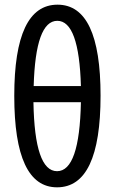

<svg xmlns="http://www.w3.org/2000/svg" viewBox="-20 -791 489 821"><path d="M410 -382Q410 -771 226 -771Q41 -771 41 -381Q41 10 224 10Q410 10 410 -382ZM225 -702Q318 -702 326 -423H124Q132 -702 225 -702ZM224 -59Q128 -59 123 -354H326Q320 -59 224 -59Z"/></svg>

Font: Noto Sans Display Condensed
Style: Regular
Weight: 400
Width: 3
Designer: Monotype Design Team
Foundry: Monotype Imaging Inc.
Version: Version 1.900